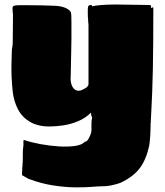

<svg xmlns="http://www.w3.org/2000/svg" viewBox="-20 -590 724 844"><path d="M651 -558Q654 -558 654 -554Q654 -472 653.5 -407.5Q653 -343 652 -289Q651 -235 649 -184Q647 -133 644 -77Q644 -73 643.5 -69Q643 -65 643 -61Q643 -57 643 -53.5Q643 -50 642 -48V-34Q642 -17 640.5 6.5Q639 30 636 50Q623 111 594.5 149Q566 187 511 213Q495 219 483.5 221.5Q472 224 464 226Q446 229 425 229Q412 229 382 231.5Q352 234 308.5 233.5Q265 233 213 225Q161 217 105 196L77 180V174Q77 168 77 162.5Q77 157 78 153Q78 151 77.5 149Q77 147 78 146Q79 144 79 138Q79 130 79.5 125Q80 120 80 119Q80 80 80.5 70.5Q81 61 82 57Q83 54 83 49.5Q83 45 83 40V28Q84 28 84 27Q84 26 85 25Q117 36 157.5 43.5Q198 51 238.5 53.5Q279 56 310 51.5Q341 47 353 33Q361 33 367 23.5Q373 14 377.5 2.5Q382 -9 382 -15Q382 -27 382 -41Q382 -55 383 -62L385 -72Q383 -80 381 -83L380 -95Q356 -71 324 -57.5Q292 -44 259 -39Q226 -34 198 -34Q146 -34 111.5 -54.5Q77 -75 59 -109.5Q41 -144 36 -186Q33 -212 31 -252Q29 -292 32 -368Q32 -373 34 -383Q36 -393 36 -405Q36 -424 36.5 -456Q37 -488 37 -513Q37 -521 37 -526.5Q37 -532 36 -533Q36 -539 35.5 -544.5Q35 -550 35 -554Q35 -562 41.5 -564.5Q48 -567 62 -567H111Q136 -567 160.5 -566.5Q185 -566 210 -565Q274 -564 291 -537Q293 -533 293.5 -520Q294 -507 294 -490Q294 -448 294 -417.5Q294 -387 293 -361L291 -263Q287 -219 304.5 -200.5Q322 -182 351 -200Q365 -206 369 -218V-481Q368 -490 367.5 -497.5Q367 -505 367 -511Q366 -513 366 -526V-549Q366 -560 369 -564Q372 -568 379 -568Q385 -568 385 -563V-562Q393 -565 421 -567.5Q449 -570 478 -570H500L638 -568Q643 -568 643 -565Q644 -565 644 -564V-558Q643 -558 643 -555L648 -556Q650 -558 651 -558Z"/></svg>

Font: Sigmar
Style: Regular
Weight: 400
Designer: Vernon Adams
Foundry: Vernon Adams
Version: Version 1.000; ttfautohint (v1.8.4.7-5d5b);gftools[0.9.24]